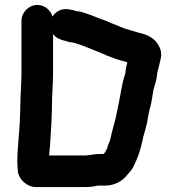

<svg xmlns="http://www.w3.org/2000/svg" viewBox="-20 -721 723 778"><path d="M488 -424C487 -419 485 -414 483 -409C473 -374 468 -334 460 -297L455 -273C448 -232 435 -197 427 -157C425 -146 416 -134 416 -124C410 -112 408 -105 400 -97H379C361 -97 343 -91 323 -91H179C180 -96 180 -100 180 -102C181 -112 182 -123 183 -135C187 -196 191 -255 191 -321C192 -358 195 -388 195 -424V-583C207 -567 221 -562 241 -556C242 -556 244 -556 246 -555C256 -551 267 -549 278 -548H279C320 -536 359 -518 397 -503L415 -495C421 -493 427 -491 434 -488C455 -479 472 -476 495 -469H496C493 -456 488 -436 488 -424ZM131 -701C97 -701 67 -671 67 -637V-424C67 -388 64 -359 63 -323C63 -288 61 -254 60 -222C57 -168 50 -114 50 -61C51 -56 51 -52 51 -48C51 -39 52 -30 53 -22C59 9 92 37 125 37H323C343 37 360 35 377 31H407C447 31 479 10 497 -14L509 -28C520 -41 523 -52 530 -66C545 -97 554 -135 562 -172C567 -190 572 -206 576 -224L580 -248L585 -272C586 -279 588 -286 590 -291C595 -312 598 -336 602 -358C607 -377 614 -394 616 -415C616 -424 621 -441 623 -449C628 -474 640 -498 628 -526C613 -562 585 -579 544 -588L533 -591C524 -594 516 -596 510 -598C481 -605 456 -618 429 -628L411 -636C404 -639 398 -641 392 -643C373 -649 356 -658 336 -664C320 -670 307 -675 288 -676C278 -680 271 -681 260 -683C229 -689 204 -673 193 -654C185 -679 162 -701 131 -701Z"/></svg>

Font: Electronic
Style: SuThk
Weight: 900
Version: Version 1.011